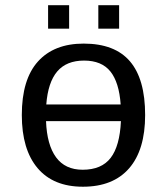

<svg xmlns="http://www.w3.org/2000/svg" viewBox="-20 -705 640 735"><path d="M535.6 -264.6Q535.6 -131.3 474.4 -60.8Q413.1 9.8 297.4 9.8Q184.1 9.8 123.8 -61.5Q63.5 -132.8 63.5 -264.6Q63.5 -400.9 125.2 -469.5Q187 -538.1 300.3 -538.1Q419.4 -538.1 477.5 -470.2Q535.6 -402.3 535.6 -264.6ZM296.4 -55.2Q368.7 -55.2 403.6 -100.6Q438.5 -146 442.9 -241.2H156.2Q159.7 -150.4 194.6 -102.8Q229.5 -55.2 296.4 -55.2ZM301.8 -473.1Q234.4 -473.1 199 -431.4Q163.6 -389.6 157.2 -305.2H441.9Q436 -389.6 402.6 -431.4Q369.1 -473.1 301.8 -473.1ZM356.4 -595.2V-685.1H436V-595.2ZM164.1 -595.2V-685.1H244.6V-595.2Z"/></svg>

Font: Cousine
Style: Regular
Weight: 400
Monospace: yes
Designer: Steve Matteson
Foundry: Ascender Corporation
Version: Version 1.20